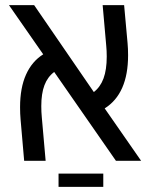

<svg xmlns="http://www.w3.org/2000/svg" viewBox="-20 -629 640 751"><path d="M141.5 -214Q141.5 -191 143.5 -170.5L158.5 0H74.5L60.5 -161.5Q58.5 -184 58.5 -209.5Q58.5 -285.5 81.8 -337.2Q105 -389 149 -416.5L15 -609H113.5L347 -269Q372.5 -288.5 385 -322.5Q397.5 -356.5 397.5 -407.5Q397.5 -430.5 395.5 -450.5L381.5 -609H465.5L479 -460Q481 -438 481 -413Q481 -262.5 389.5 -205L532 0H433.5L192 -347.5Q166 -328 153.8 -295.5Q141.5 -263 141.5 -214ZM209 50H384V102H209Z"/></svg>

Font: JuliaMono Light
Style: Italic
Weight: 300
Italic angle: -9°
Monospace: yes
Designer: cormullion
Foundry: corm
Version: Version 0.054; ttfautohint (v1.8.4)